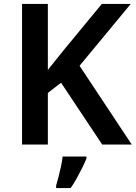

<svg xmlns="http://www.w3.org/2000/svg" viewBox="-20 -734 689 975"><path d="M649 0H499L290 -314L223 -262V0H92V-714H223V-379Q243 -404 263.5 -429.5Q284 -455 304 -480L497 -714H644L384 -400ZM419 71Q411 91 398.5 116.5Q386 142 371 169Q356 196 339 221H265V208Q271 189 277.5 163Q284 137 290 109.5Q296 82 298 61H419Z"/></svg>

Font: Noto Sans Adlam SemiBold
Style: Regular
Weight: 600
Version: Version 3.001